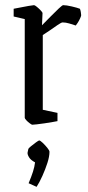

<svg xmlns="http://www.w3.org/2000/svg" viewBox="-20 -475 341 745"><path d="M105 9Q103 9 95.5 3.5Q88 -2 82 -8.5Q76 -15 76 -18V-401L33 -411V-441Q39 -442 56.5 -445.5Q74 -449 91 -452Q108 -455 112 -455Q115 -455 123 -448.5Q131 -442 138 -434.5Q145 -427 145 -424L143 -377Q159 -393 176.5 -411Q194 -429 208 -442Q222 -455 225 -455Q237 -455 258.5 -450Q280 -445 290 -441Q292 -437 293.5 -428.5Q295 -420 295 -416Q295 -413 291 -404Q287 -395 281.5 -386.5Q276 -378 274 -376Q262 -380 248.5 -384Q235 -388 223 -388Q218 -388 203.5 -378Q189 -368 172.5 -356.5Q156 -345 146 -339V-49L203 -37V-5Q198 -4 184 -1.5Q170 1 153 3.5Q136 6 122.5 7.5Q109 9 105 9ZM122 250 91 236Q102 210 108 191Q114 172 116 155Q99 146 92.5 135Q86 124 87 117L90 103Q90 101 99.5 93Q109 85 119.5 77.5Q130 70 132 70Q136 70 145.5 79Q155 88 163.5 98.5Q172 109 172 114Q172 132 164 157Q156 182 144.5 207.5Q133 233 122 250Z"/></svg>

Font: Grenze Gotisch Light
Style: Regular
Weight: 300
Designer: Renata Polastri
Foundry: Omnibus-Type
Version: Version 1.001